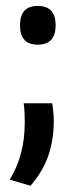

<svg xmlns="http://www.w3.org/2000/svg" viewBox="-20 -482 248 632"><path d="M58 -142H152Q153.5 -132 155.2 -116.8Q157 -101.5 157 -84Q157 -23 139.5 29Q122 81 80.5 129.5L12 109.5Q37 68 49.2 22Q61.5 -24 61.5 -80Q61.5 -96.5 60.8 -111.5Q60 -126.5 58 -142ZM104.5 -335Q74.5 -335 60.2 -351.2Q46 -367.5 46 -396.5V-401.5Q46 -430.5 60.2 -446.5Q74.5 -462.5 104.5 -462.5Q134 -462.5 148.5 -446.5Q163 -430.5 163 -401.5V-396.5Q163 -367.5 148.5 -351.2Q134 -335 104.5 -335Z"/></svg>

Font: Anek Devanagari Medium Medium
Style: Regular
Weight: 500
Version: Version 1.003